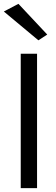

<svg xmlns="http://www.w3.org/2000/svg" viewBox="-28 -980 293 1000"><path d="M80 -700V0H165V-700ZM-8 -920 172 -770 218 -800 68 -960Z"/></svg>

Font: Glinicke Jost Regular
Style: Regular
Weight: 400
Version: Version 3.710